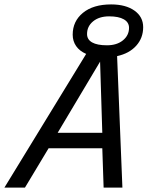

<svg xmlns="http://www.w3.org/2000/svg" viewBox="-46 -849 680 869"><path d="M174 -178 67 0H-26L344 -605Q314 -618 298.5 -640.5Q283 -663 283 -692Q283 -753 329.5 -791Q376 -829 457 -829Q523 -829 562.5 -801Q602 -773 602 -726Q602 -677 570.5 -642Q539 -607 484 -595L508 0H423L417 -178ZM538 -723Q538 -748 514.5 -761.5Q491 -775 448 -775Q403 -775 375.5 -752.5Q348 -730 348 -695Q348 -670 371 -657Q394 -644 438 -644Q483 -644 510.5 -666.5Q538 -689 538 -723ZM407 -570 215 -248H417Z"/></svg>

Font: Intel One Mono
Style: Italic
Weight: 400
Italic angle: -16°
Monospace: yes
Designer: Fred Shallcrass
Foundry: Frere-Jones Type LLC
Version: Version 1.400;hotconv 1.1.0;makeotfexe 2.6.0;FJTRelease1.4